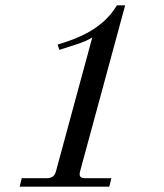

<svg xmlns="http://www.w3.org/2000/svg" viewBox="-20 -704 620 724"><path d="M54 0H392L400 -32H302C283 -32 277 -39 282 -58L452 -684H421C365 -590 264 -556 197 -536L204 -516C248 -531 298 -543 328 -563L191 -58C186 -39 175 -32 155 -32H62Z"/></svg>

Font: Old Standard
Style: Italic
Weight: 400
Italic angle: -15.2°
Designer: Alexey Kryukov <alexios@thessalonica.org.ru>
Version: Version 2.0